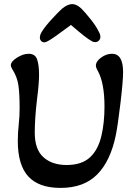

<svg xmlns="http://www.w3.org/2000/svg" viewBox="-20 -906 662 939"><path d="M67 -217Q67 -255 72 -302Q76 -338 76 -378Q76 -448 70 -489Q64 -530 41 -566Q33 -579 33 -587Q33 -605 63 -624Q93 -643 120 -643Q152 -643 161.5 -615.5Q171 -588 171 -540Q171 -497 161 -420Q150 -327 150 -257Q150 -175 192.5 -137Q235 -99 306 -99Q379 -99 419.5 -136Q460 -173 476 -242Q491 -305 491 -385Q491 -499 459 -558Q449 -575 449 -585Q449 -606 474.5 -624.5Q500 -643 528 -643Q582 -643 582 -553Q582 -510 569 -400.5Q556 -291 546 -243Q520 -118 455 -52.5Q390 13 276 13Q170 13 118.5 -43Q67 -99 67 -217ZM175 -722Q175 -737 186 -753Q200 -776 232 -811Q264 -846 285 -865Q312 -886 333 -886Q354 -886 377 -865Q397 -845 424 -811Q451 -777 463 -751Q471 -738 471 -725Q471 -715 463.5 -707.5Q456 -700 446 -700Q435 -700 427 -706Q403 -718 327 -784Q239 -718 216 -706Q205 -699 196 -699Q188 -699 181.5 -705.5Q175 -712 175 -722Z"/></svg>

Font: AkayaTelivigala
Style: Regular
Weight: 400
Designer: Vaishnavi Murthy Yerkadithaya ( vaishnavimurthy@gmail.com ), Juan Luis Blanco Aristondo ( juan@blancoletters.com )
Version: Version 1.000